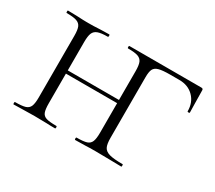

<svg xmlns="http://www.w3.org/2000/svg" viewBox="-95 -648 927 828"><g transform="rotate(30 368.5 -234.0)"><path d="M343 -12Q377 -12 392.5 -17Q408 -22 414 -36.5Q420 -51 420 -81V-387Q420 -417 414 -431Q408 -445 392.5 -450.5Q377 -456 343 -456Q340 -456 340 -462Q340 -468 343 -468H701Q710 -468 710 -460L711 -398Q712 -379 712 -350Q712 -347 706.5 -347Q701 -347 701 -350Q701 -394 673.5 -421.5Q646 -449 602 -449H557Q519 -449 501 -444Q483 -439 476.5 -426.5Q470 -414 470 -386V-85Q470 -53 477.5 -38.5Q485 -24 506 -18Q527 -12 572 -12Q574 -12 574 -6Q574 0 572 0Q538 0 518 -1L444 -2Q411 -2 394 -1L343 0Q340 0 340 -6Q340 -12 343 -12ZM36 -12Q71 -12 87 -17Q103 -22 109 -36.5Q115 -51 115 -81V-387Q115 -417 109 -431Q103 -445 87 -450.5Q71 -456 37 -456Q35 -456 35 -462Q35 -468 37 -468L81 -467Q117 -465 139 -465Q164 -465 200 -467L242 -468Q245 -468 245 -462Q245 -456 242 -456Q209 -456 193 -450Q177 -444 171 -429.5Q165 -415 165 -385V-81Q165 -50 170.5 -36Q176 -22 191.5 -17Q207 -12 242 -12Q245 -12 245 -6Q245 0 242 0Q215 0 200 -1L139 -2L80 -1Q64 0 36 0Q34 0 34 -6Q34 -12 36 -12ZM137 -244H441V-228H137Z"/></g></svg>

Font: Cormorant Unicase Light
Style: Regular
Weight: 300
Designer: Christian Thalmann (Catharsis Fonts)
Foundry: Catharsis Fonts
Version: Version 4.000